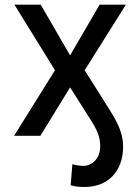

<svg xmlns="http://www.w3.org/2000/svg" viewBox="-20 -565 583 799"><path d="M148.1 0 271.7 -201.3 359.4 -63.2C378.9 -32.7 391.7 -6 395.2 20.2C402.7 66.1 387.8 97.7 364 113.6C352.3 121.4 339.8 125.4 327.1 125.4C317.5 125.4 290.1 122.2 281.2 118.3L274.1 206C294 211.6 310.7 213.1 332 213.1C432.2 213.1 489 145.6 492.2 53.6C494 12.8 482.6 -22.7 465.6 -56.8C456.7 -73.9 447.1 -90.9 436.4 -107.6L332.4 -272.7L503.9 -545.5H394.5L271.7 -334.5L149.5 -545.5H40.1L208.8 -272.7L38.7 0Z"/></svg>

Font: Inter 465
Style: Regular
Weight: 400
Designer: Rasmus Andersson
Foundry: rsms
Version: Version 3.019;Glyphs 3.1.2 (3151)